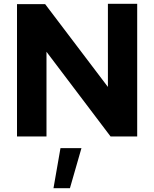

<svg xmlns="http://www.w3.org/2000/svg" viewBox="-20 -722 816 1016"><path d="M219 -700H70V0H226V-448L565 0H706V-702H551V-262ZM411 62H300L263 274H350Z"/></svg>

Font: Geom
Style: Bold
Weight: 700
Version: Version 1.102